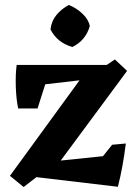

<svg xmlns="http://www.w3.org/2000/svg" viewBox="-20 -736 550 772"><path d="M75 16 20 -29 334 -460H387L442 -497L491 -451L195 -51L141 -35ZM454 15 90 -28 123 -80 394 -108 431 -154 486 -159Q480 -111 472 -67.5Q464 -24 454 15ZM53 -300Q45 -339 43.5 -388Q42 -437 47 -475L174 -435L131 -300ZM49 -384 47 -475H427L386 -423ZM271 -547Q209 -565 183 -618Q187 -652 207.5 -676.5Q228 -701 257 -716Q287 -704 311.5 -681Q336 -658 341 -631Q325 -574 271 -547Z"/></svg>

Font: Eczar SemiBold
Style: Regular
Weight: 600
Designer: Vaibhav Singh
Foundry: Rosetta Type Foundry
Version: Version 2.000